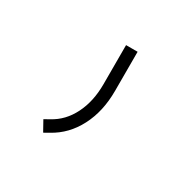

<svg xmlns="http://www.w3.org/2000/svg" viewBox="-65 -175 337 337"><g transform="rotate(30 103.5 -7.0)"><path d="M66.2 89.6Q95.6 73.5 111.9 42Q128.2 10.6 128.2 -30.8V-110.3H104.8V-30.8Q104.8 3.7 91.7 29.9Q78.6 56.1 54.7 68.9L44.1 74.9L55.6 95.6Z"/></g></svg>

Font: Arad-FD-VF Thin
Style: Regular
Weight: 100
Designer: Mohammad Darvishi
Version: Version 1.010;September 21, 2024;FontCreator 15.0.0.2992 64-